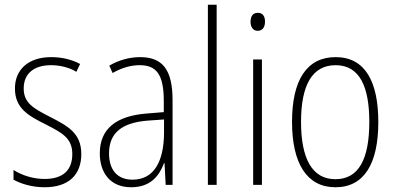

<svg xmlns="http://www.w3.org/2000/svg" viewBox="-20 -780 1665 810"><path d="M323 -130C323 -220 264 -249 191 -287C120 -323 80 -346 80 -407C80 -471 125 -505 195 -505C233 -505 274 -495 302 -477L318 -510C285 -528 243 -539 196 -539C97 -539 43 -484 43 -407C43 -323 99 -292 175 -254C244 -219 285 -196 285 -130C285 -64 248 -25 168 -25C120 -25 73 -40 37 -63V-22C66 -6 112 10 168 10C271 10 323 -44 323 -130Z M571 -539C526 -539 480 -526 441 -503L455 -472C497 -496 535 -505 569 -505C640 -505 671 -466 671 -353V-307L598 -301C472 -291 401 -238 401 -133C401 -54 443 10 533 10C615 10 652 -38 672 -92H674L679 0H708V-357C708 -486 666 -539 571 -539ZM601 -271 672 -276V-218C671 -101 631 -22 539 -22C476 -22 440 -62 440 -133C440 -219 494 -262 601 -271Z M894 0V-760H857V0Z M1068 -726C1045 -726 1037 -709 1037 -688C1037 -667 1047 -650 1067 -650C1088 -650 1098 -666 1098 -689C1098 -709 1090 -726 1068 -726ZM1085 -529H1048V0H1085Z M1576 -265C1576 -433 1522 -539 1396 -539C1274 -539 1212 -442 1212 -266C1212 -90 1275 10 1395 10C1516 10 1576 -89 1576 -265ZM1250 -266C1250 -419 1296 -505 1396 -505C1499 -505 1538 -411 1538 -266C1538 -108 1493 -24 1395 -24C1296 -24 1250 -112 1250 -266Z"/></svg>

Font: Noto Sans Sinhala UI Condensed ExtraLight
Style: Regular
Weight: 200
Width: 3
Designer: Jelle Bosma - Monotype Design Team
Foundry: Monotype Imaging Inc.
Version: Version 2.006